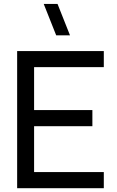

<svg xmlns="http://www.w3.org/2000/svg" viewBox="-20 -988 615 1008"><path d="M347.5 -802.5H275L209.5 -967.5H282ZM159 -84.5H525V0H70V-720H525V-635.5H159V-410H465V-325.5H159Z"/></svg>

Font: CCSD_manrope Medium
Style: Regular
Weight: 500
Designer: Mikhail Sharanda
Foundry: Mikhail Sharanda
Version: Version 4.503